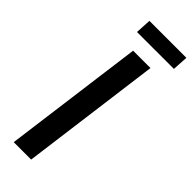

<svg xmlns="http://www.w3.org/2000/svg" viewBox="-296 -936 962 962"><g transform="rotate(45 185.0 -455.0)"><path d="M57 0 156 -747H279L180.5 0ZM103.5 -827 108 -910.5H370L365 -827Z"/></g></svg>

Font: Merriweather Sans Medium
Style: Italic
Weight: 500
Italic angle: -7.5°
Designer: Eben Sorkin
Foundry: Eben Sorkin
Version: Version 2.001